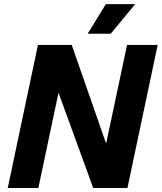

<svg xmlns="http://www.w3.org/2000/svg" viewBox="-20 -933 803 953"><path d="M18.4 0 168.4 -710H336L506.8 -220.4L610.6 -710H762.6L612.6 0H442.6L270.4 -472.8L170.4 0ZM415 -765.4 505.4 -912.6H651L529.4 -765.4Z"/></svg>

Font: Geist
Style: Italic
Weight: 400
Italic angle: -12°
Designer: Basement.studio, Andrés Briganti, Mateo Zaragoza
Foundry: Basement.studio, Vercel, Andrés Briganti, Guido Ferreyra, Mateo Zaragoza
Version: Version 1.500